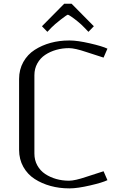

<svg xmlns="http://www.w3.org/2000/svg" viewBox="-20 -1011 665 1041"><path d="M368.2 -990.7 488.8 -868.7 459.5 -838.4 436.5 -862.3Q421.9 -877.9 401.1 -894.8Q380.4 -911.6 365.7 -921.4Q351.1 -931.2 348.1 -931.2Q343.3 -931.2 309.3 -904.8Q275.4 -878.4 259.8 -862.3L236.8 -838.4L207.5 -868.7L328.1 -990.7ZM83.5 -198.7V-582.5Q83.5 -633.8 106.4 -674.8Q129.4 -715.8 168.2 -740.7Q207 -765.6 254.4 -778.6Q301.8 -791.5 354 -791.5H358.4Q399.9 -791.5 467.8 -775.9Q535.6 -760.3 562.5 -747.1L541.5 -698.7L447.8 -729Q385.7 -750 354 -750Q317.9 -750 284.9 -740.7Q252 -731.4 225.1 -713.6Q198.2 -695.8 182.4 -667.2Q166.5 -638.7 166.5 -603V-178.2Q166.5 -142.6 182.4 -114Q198.2 -85.4 225.1 -67.6Q252 -49.8 284.9 -40.5Q317.9 -31.2 354 -31.2Q385.7 -31.2 447.8 -52.2L541.5 -82.5L562.5 -34.2Q535.6 -21 467.8 -5.4Q399.9 10.3 358.4 10.3H354Q301.8 10.3 254.4 -2.7Q207 -15.6 168.2 -40.5Q129.4 -65.4 106.4 -106.4Q83.5 -147.5 83.5 -198.7Z"/></svg>

Font: Resagnicto
Style: Regular
Weight: 500
Version: Version 0.9991